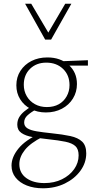

<svg xmlns="http://www.w3.org/2000/svg" viewBox="-20 -724 515 1033"><path d="M211 289Q162 289 124 274Q86 259 64 231.5Q42 204 42 167Q42 121 79.5 75Q117 29 195 -6L210 12Q144 45 114 82.5Q84 120 84 159Q84 207 121.5 234Q159 261 219 261Q272 261 313.5 240.5Q355 220 379 186Q403 152 403 112Q403 78 385.5 62Q368 46 332 38.5Q296 31 239 25Q193 20 155.5 13.5Q118 7 95.5 -8.5Q73 -24 73 -53Q73 -75 82.5 -92Q92 -109 110.5 -124.5Q129 -140 156 -156L177 -137Q146 -120 128 -103.5Q110 -87 110 -65Q110 -45 127 -34Q144 -23 177 -17.5Q210 -12 258 -7Q317 -1 358.5 8Q400 17 422 38Q444 59 444 101Q444 152 412.5 195Q381 238 328.5 263.5Q276 289 211 289ZM227 -119Q181 -119 145 -138Q109 -157 88.5 -190Q68 -223 68 -265Q68 -309 90 -343Q112 -377 149.5 -396Q187 -415 235 -415Q305 -415 349.5 -375Q394 -335 394 -272Q394 -229 372.5 -194Q351 -159 313 -139Q275 -119 227 -119ZM232 -148Q269 -148 296 -163Q323 -178 338.5 -205.5Q354 -233 354 -266Q354 -320 319 -353.5Q284 -387 229 -387Q176 -387 142 -354Q108 -321 108 -268Q108 -234 124 -206.5Q140 -179 168 -163.5Q196 -148 232 -148ZM309 -371 297 -394 453 -400V-371ZM223 -511 232 -535 331 -704H364L255 -511ZM223 -511 115 -704H148L248 -535L255 -511Z"/></svg>

Font: Ysabeau ExtraLight
Style: Regular
Weight: 250
Designer: Christian Thalmann (Catharsis Fonts)
Version: Version 2.002